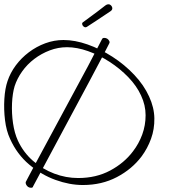

<svg xmlns="http://www.w3.org/2000/svg" viewBox="-36 -831 855 907"><path d="M354.9 43Q292.9 43 226.4 19Q159.8 -5 102.1 -53.5Q44.4 -102 11.6 -175Q-6.2 -213 -12.3 -263.5Q-18.5 -314 -15.4 -363.5Q-12.4 -413 -0.4 -448Q12.6 -487 38.5 -522Q64.4 -557 100.2 -584Q135.9 -611 177.8 -626.5Q219.8 -642 263.8 -642Q317.8 -642 377.6 -621Q437.5 -600 495 -563Q552.5 -526 598.2 -477.5Q643.9 -429 668.4 -375Q692.4 -323 693.2 -272Q694 -221 677.5 -175.5Q661 -130 632.8 -92Q587.6 -32 516.3 5.5Q444.9 43 355.9 43ZM333.3 10Q418.3 10 484.6 -25.5Q550.9 -61 592.2 -116Q619.9 -152 635.9 -195.5Q651.8 -239 651.8 -286.5Q651.9 -334 630.3 -380Q609.9 -425 570.4 -466Q530.9 -507 481.5 -539Q432.2 -571 379.9 -589.5Q327.6 -608 280.6 -608Q238.6 -608 199.1 -593Q159.5 -578 125.9 -552.5Q92.3 -527 68.6 -493.5Q44.8 -460 33.1 -424Q23 -390 20.8 -343Q18.7 -296 25.5 -249Q32.4 -202 48.4 -167Q74.4 -111 119.5 -71.5Q164.6 -32 220 -11Q275.3 10 333.3 10ZM110.7 56Q94.7 56 87 40Q84.6 34 85.5 29Q88.3 24 100.4 0.5Q112.5 -23 134.2 -63L379.9 -519L446.4 -647Q449.2 -652 456.2 -652Q473.2 -652 480.9 -636Q483.1 -631 480.2 -626Q473.5 -612 449.8 -567Q426.2 -522 385.8 -446L119.5 51H120.5Q117.7 56 110.7 56ZM365.7 -702Q354.7 -706 352.4 -716Q350.8 -723 356.1 -726Q363.7 -732 383.9 -746.5Q404.1 -761 425.7 -777.5Q447.4 -794 460.1 -804Q471 -813 481.7 -810Q491.9 -805 494.2 -795Q496.5 -785 486.1 -778Q480 -774 461.4 -761.5Q442.8 -749 419.4 -733.5Q396 -718 374.2 -704Q370.7 -702 365.7 -702Z"/></svg>

Font: Oooh Baby
Style: Normal
Weight: 400
Designer: Robert E. Leuschke
Foundry: Robert E. Leuschke
Version: Version 1.011; ttfautohint (v1.8.3)